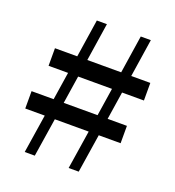

<svg xmlns="http://www.w3.org/2000/svg" viewBox="-121 -746 768 842"><g transform="rotate(20 263.0 -325.0)"><path d="M293 0 321 -180H163L135 0H88L116 -180H25V-261H128L148 -391H57V-473H161L188 -650H235L208 -473H366L393 -650H440L413 -473H502V-391H400L380 -261H470V-180H368L340 0ZM333 -261 353 -391H195L175 -261Z"/></g></svg>

Font: Source Serif Pro
Style: Regular
Weight: 400
Designer: Frank Grießhammer
Foundry: Adobe Systems Incorporated
Version: Version 2.000;PS 1.000;hotconv 16.6.51;makeotf.lib2.5.65220